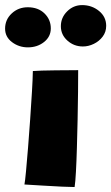

<svg xmlns="http://www.w3.org/2000/svg" viewBox="-77 -731 437 754"><path d="M216 3.5Q200 3.5 166.5 2Q133 0.5 93.5 -2Q54 -4.5 19 -6.5Q21.5 -19.5 25.2 -58.8Q29 -98 33.2 -151.8Q37.5 -205.5 41.5 -263Q45.5 -320.5 48.5 -370.8Q51.5 -421 52 -452Q63 -453 87.8 -453.8Q112.5 -454.5 141.5 -454.8Q170.5 -455 195 -455.2Q219.5 -455.5 230 -455.5Q230 -421 229.5 -370Q229 -319 227.8 -262Q226.5 -205 225 -151.2Q223.5 -97.5 221.2 -56.2Q219 -15 216 3.5ZM248.5 -548.5Q213.5 -548.5 187.8 -571.5Q162 -594.5 162 -628Q162 -662 186.8 -686.5Q211.5 -711 245.5 -711Q283.5 -711 311.8 -688Q340 -665 340 -629.5Q340 -605.5 326.2 -587.2Q312.5 -569 291.5 -558.8Q270.5 -548.5 248.5 -548.5ZM32.5 -545Q-2.5 -545 -29.8 -565.5Q-57 -586 -57 -618.5Q-57 -654 -31 -678.2Q-5 -702.5 32 -702.5Q73 -702.5 97.8 -678.2Q122.5 -654 122.5 -619.5Q122.5 -587 96 -566Q69.5 -545 32.5 -545Z"/></svg>

Font: Grandstander Black
Style: Regular
Weight: 900
Designer: Tyler Finck
Foundry: Etcetera Type Co
Version: Version 1.200; ttfautohint (v1.8.3)